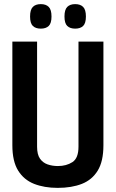

<svg xmlns="http://www.w3.org/2000/svg" viewBox="-20 -902 562 932"><path d="M40 -197V-700H160V-190Q160 -152 174 -132Q188 -112 211 -104Q234 -96 261 -96Q302 -96 331.5 -115Q361 -134 361 -190V-700H482V-197Q482 -119 454.5 -74Q427 -29 377.5 -9.5Q328 10 260 10Q195 10 145.5 -9.5Q96 -29 68 -74Q40 -119 40 -197ZM345 -763Q320 -763 306.5 -776Q293 -789 293 -822Q293 -855 306.5 -868.5Q320 -882 345 -882Q370 -882 383.5 -868.5Q397 -855 397 -822Q397 -789 383.5 -776Q370 -763 345 -763ZM178 -763Q153 -763 139.5 -776Q126 -789 126 -822Q126 -855 139.5 -868.5Q153 -882 178 -882Q203 -882 216.5 -868.5Q230 -855 230 -822Q230 -789 216.5 -776Q203 -763 178 -763Z"/></svg>

Font: Georama Semi Condensed SemiBold
Style: Regular
Weight: 600
Width: 4
Designer: Jean-Baptiste Levee
Foundry: Production Type
Version: Version 1.000